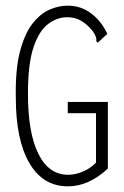

<svg xmlns="http://www.w3.org/2000/svg" viewBox="-20 -650 440 680"><path d="M221 10Q132 10 84 -72.5Q36 -155 36 -304Q34 -406 51.5 -470.5Q69 -535 97.5 -569.5Q126 -604 158 -617Q190 -630 219 -630Q267 -630 303.5 -602Q340 -574 360 -530L333 -505L326 -499L321 -504Q322 -511 320 -518Q318 -525 309 -539Q290 -563 268 -576Q246 -589 218 -589Q183 -589 151 -565.5Q119 -542 99 -483.5Q79 -425 79 -319Q79 -179 116 -105Q153 -31 221 -31Q247 -31 274 -42.5Q301 -54 320 -74V-249H220V-289H362V-53Q294 10 221 10Z"/></svg>

Font: Inconsolata Condensed Light
Style: Regular
Weight: 300
Width: 3
Monospace: yes
Designer: Raph Levien, Cyreal, Brenton Simpson
Foundry: Raph Levien, Cyreal, Google
Version: Version 3.001; ttfautohint (v1.8.2.53-6de2)